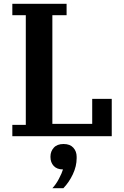

<svg xmlns="http://www.w3.org/2000/svg" viewBox="-20 -718 652 1012"><path d="M45 -60H116V-638H45V-698H331V-638H256V-65H466V-197H569V0H45ZM256 274Q275 254 290.5 224.5Q306 195 312 175Q280 175 263 156.5Q246 138 246 110V107Q246 80 263.5 60.5Q281 41 315 41Q349 41 366.5 60.5Q384 80 384 108V116Q384 158 364 200.5Q344 243 314 274H256Z"/></svg>

Font: IBM Plex Serif SmBld
Style: Regular
Weight: 600
Designer: Mike Abbink, Paul van der Laan, Pieter van Rosmalen
Foundry: Bold Monday
Version: Version 3.001